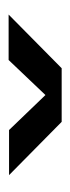

<svg xmlns="http://www.w3.org/2000/svg" viewBox="119 -882 161 439"><g transform="rotate(90 199.5 -662.5)"><path d="M13.3 -601.7H117.2L232.6 -723H136ZM277.3 -602.7H380.4L258.6 -723H161.6Z"/></g></svg>

Font: Anybody Thin
Style: Regular
Weight: 100
Designer: Tyler Finck
Foundry: Etcetera Type Company
Version: Version 1.114;gftools[0.9.25]